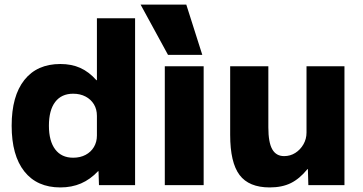

<svg xmlns="http://www.w3.org/2000/svg" viewBox="-20 -810 1589 840"><path d="M244 10Q142 10 86.5 -60Q31 -130 31 -260Q31 -390 86.5 -460Q142 -530 244 -530Q293 -530 331 -513Q369 -496 402 -459H404V-730H571V0H413L411 -61H409Q375 -25 334.5 -7.5Q294 10 244 10ZM300 -120Q331 -120 354.5 -132.5Q378 -145 391 -167Q404 -189 404 -217V-303Q404 -332 391 -353.5Q378 -375 354.5 -387.5Q331 -400 300 -400Q249 -400 221.5 -364Q194 -328 194 -260Q194 -193 221.5 -156.5Q249 -120 300 -120Z M701 0V-520H871V0ZM715 -570 595 -790H795L865 -570Z M1160 10Q1069 10 1028 -44.5Q987 -99 987 -220V-520H1154V-253Q1154 -187 1171 -157Q1188 -127 1223 -127Q1250 -127 1272 -141Q1294 -155 1307.5 -178.5Q1321 -202 1321 -230V-520H1487V0H1329L1327 -70H1325Q1291 -28 1252.5 -9Q1214 10 1160 10Z"/></svg>

Font: M PLUS 2 Thin ExtraBold
Style: Regular
Weight: 800
Version: Version 1.001